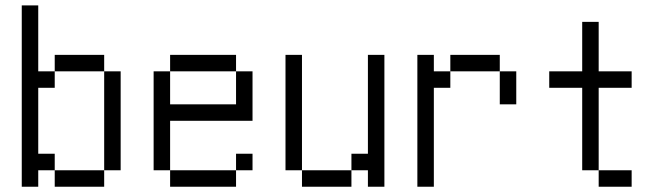

<svg xmlns="http://www.w3.org/2000/svg" viewBox="-20 -708 2540 728"><path d="M125 -62.5H187.5V0H375V-62.5H187.5V-125H125Q125 -125 125 -375H187.5V-437.5H125Q125 -437.5 125 -687.5H62.5V0H125ZM375 -62.5H437.5Q437.5 -62.5 437.5 -437.5H375Q375 -437.5 375 -62.5ZM187.5 -437.5H375V-500H187.5Z M937.5 -62.5V-125H875V-62.5H625V0H875V-62.5ZM625 -62.5V-250H937.5V-437.5H875Q875 -437.5 875 -312.5H625Q625 -312.5 625 -437.5H562.5Q562.5 -437.5 562.5 -62.5ZM625 -437.5H875V-500H625Z M1125 -62.5V0H1312.5V-62.5ZM1125 -62.5V-500H1062.5V-62.5ZM1375 -62.5V0H1437.5Q1437.5 0 1437.5 -500H1375Q1375 -500 1375 -125H1312.5V-62.5Z M1562.5 -500Q1562.5 -500 1562.5 0H1625Q1625 0 1625 -375H1687.5V-437.5H1625V-500ZM1875 -437.5Q1875 -437.5 1875 -312.5H1937.5Q1937.5 -312.5 1937.5 -437.5ZM1687.5 -437.5H1875V-500H1687.5Z M2375 0V-62.5H2250V0ZM2375 -375V-437.5H2250V-625H2187.5V-437.5H2062.5V-375H2187.5V-62.5H2250V-375Z"/></svg>

Font: Unifont
Style: Regular
Weight: 500
Version: Version 13.0.05